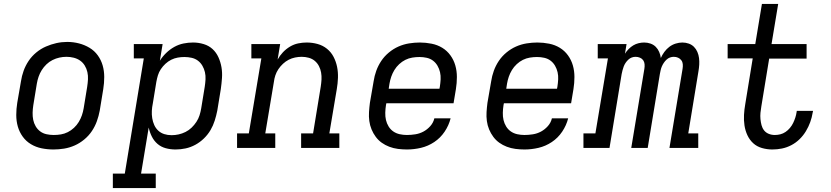

<svg xmlns="http://www.w3.org/2000/svg" viewBox="-20 -755 4240 980"><path d="M253 8Q222 8 192.5 2Q163 -4 138 -19Q113 -34 96 -57.5Q79 -81 71 -109Q63 -137 63 -168Q63 -199 68 -230L87 -340Q91 -367 100.5 -393.5Q110 -420 126 -444Q142 -468 165 -487Q188 -506 214.5 -517.5Q241 -529 268 -535Q295 -541 323 -541Q354 -541 383 -533.5Q412 -526 437 -511Q462 -496 479 -472.5Q496 -449 504 -421Q512 -393 512 -362Q512 -331 507 -300L489 -190Q484 -163 474.5 -136.5Q465 -110 449 -86Q433 -62 410 -43Q387 -24 361 -12.5Q335 -1 307.5 3.5Q280 8 253 8ZM254 -66Q273 -66 291 -69Q309 -72 326 -80.5Q343 -89 357.5 -102.5Q372 -116 382 -132.5Q392 -149 398 -166.5Q404 -184 407 -202L425 -312Q428 -331 429 -350Q430 -369 426 -387Q422 -405 412.5 -420.5Q403 -436 388.5 -446Q374 -456 356 -460.5Q338 -465 319 -465Q301 -465 283 -461Q265 -457 248 -448.5Q231 -440 217 -426.5Q203 -413 193 -397Q183 -381 177 -363.5Q171 -346 168 -328L150 -218Q147 -199 146.5 -180Q146 -161 149.5 -143.5Q153 -126 162 -110.5Q171 -95 185 -84.5Q199 -74 217 -70Q235 -66 254 -66Z M556 205V131H617L714 -457H663V-530H810L796 -445Q809 -466 828 -484.5Q847 -503 869.5 -515.5Q892 -528 916.5 -533Q941 -538 965 -538Q965 -538 965 -538Q965 -538 966 -538Q993 -538 1019.5 -530Q1046 -522 1065 -504.5Q1084 -487 1095 -462.5Q1106 -438 1110.5 -411.5Q1115 -385 1113 -356.5Q1111 -328 1107 -300L1089 -190Q1084 -165 1076 -139.5Q1068 -114 1054.5 -91Q1041 -68 1021 -48.5Q1001 -29 977 -16Q953 -3 927.5 2.5Q902 8 876 8Q850 8 826 1.5Q802 -5 784 -20.5Q766 -36 755 -58Q744 -80 739 -104L700 131H775V205ZM856 -65Q874 -65 892 -69Q910 -73 927 -81.5Q944 -90 958 -103.5Q972 -117 982.5 -133Q993 -149 998.5 -166.5Q1004 -184 1007 -202L1025 -312Q1028 -331 1029 -350Q1030 -369 1026 -386.5Q1022 -404 1013 -419.5Q1004 -435 990 -445.5Q976 -456 958 -460Q940 -464 921 -464Q904 -464 887 -461Q870 -458 854 -450Q838 -442 824.5 -429.5Q811 -417 801 -402Q791 -387 786 -370.5Q781 -354 778 -337L760 -227Q756 -208 755 -189Q754 -170 757 -151.5Q760 -133 767.5 -116.5Q775 -100 788 -88Q801 -76 818.5 -70.5Q836 -65 856 -65Z M1190 0V-74H1250L1314 -457H1263V-530H1410L1397 -451Q1408 -471 1424 -488Q1440 -505 1460 -517Q1480 -529 1502 -533.5Q1524 -538 1545 -538Q1574 -538 1601 -530.5Q1628 -523 1649 -506Q1670 -489 1682.5 -465Q1695 -441 1700.5 -414Q1706 -387 1705 -358Q1704 -329 1699 -300L1661 -74H1712V0H1517V-74H1578L1617 -312Q1620 -331 1621 -349Q1622 -367 1619 -384.5Q1616 -402 1608 -417.5Q1600 -433 1587 -444Q1574 -455 1556.5 -460Q1539 -465 1520 -465Q1503 -465 1486 -461.5Q1469 -458 1453.5 -450Q1438 -442 1424.5 -429.5Q1411 -417 1401 -402Q1391 -387 1385.5 -370.5Q1380 -354 1378 -337L1334 -74H1385V0Z M2057 8Q2034 8 2011 5Q1988 2 1967 -6Q1946 -14 1928.5 -26.5Q1911 -39 1898 -56.5Q1885 -74 1876.5 -94.5Q1868 -115 1865 -137.5Q1862 -160 1863.5 -183.5Q1865 -207 1868 -230L1887 -340Q1891 -367 1900.5 -393.5Q1910 -420 1926 -444Q1942 -468 1965 -487Q1988 -506 2014 -517.5Q2040 -529 2068 -533.5Q2096 -538 2123 -538Q2153 -538 2183 -532Q2213 -526 2237.5 -511Q2262 -496 2279 -472.5Q2296 -449 2304 -421Q2312 -393 2312 -362Q2312 -331 2307 -300L2295 -228H1952L1950 -218Q1947 -199 1946.5 -179.5Q1946 -160 1950 -142.5Q1954 -125 1963.5 -109.5Q1973 -94 1987.5 -84Q2002 -74 2020 -70Q2038 -66 2057 -66Q2078 -66 2100 -69.5Q2122 -73 2141.5 -83.5Q2161 -94 2176.5 -111.5Q2192 -129 2197 -151H2280Q2271 -115 2249.5 -83Q2228 -51 2196.5 -30Q2165 -9 2129 -0.5Q2093 8 2057 8ZM1964 -302H2223L2225 -312Q2228 -331 2229 -350Q2230 -369 2226 -386.5Q2222 -404 2213 -419.5Q2204 -435 2190 -445.5Q2176 -456 2158 -460Q2140 -464 2121 -464Q2103 -464 2084.5 -461Q2066 -458 2049 -449.5Q2032 -441 2017.5 -427.5Q2003 -414 1993 -397.5Q1983 -381 1977 -363.5Q1971 -346 1968 -328Z M2657 8Q2634 8 2611 5Q2588 2 2567 -6Q2546 -14 2528.5 -26.5Q2511 -39 2498 -56.5Q2485 -74 2476.5 -94.5Q2468 -115 2465 -137.5Q2462 -160 2463.5 -183.5Q2465 -207 2468 -230L2487 -340Q2491 -367 2500.5 -393.5Q2510 -420 2526 -444Q2542 -468 2565 -487Q2588 -506 2614 -517.5Q2640 -529 2668 -533.5Q2696 -538 2723 -538Q2753 -538 2783 -532Q2813 -526 2837.5 -511Q2862 -496 2879 -472.5Q2896 -449 2904 -421Q2912 -393 2912 -362Q2912 -331 2907 -300L2895 -228H2552L2550 -218Q2547 -199 2546.5 -179.5Q2546 -160 2550 -142.5Q2554 -125 2563.5 -109.5Q2573 -94 2587.5 -84Q2602 -74 2620 -70Q2638 -66 2657 -66Q2678 -66 2700 -69.5Q2722 -73 2741.5 -83.5Q2761 -94 2776.5 -111.5Q2792 -129 2797 -151H2880Q2871 -115 2849.5 -83Q2828 -51 2796.5 -30Q2765 -9 2729 -0.5Q2693 8 2657 8ZM2564 -302H2823L2825 -312Q2828 -331 2829 -350Q2830 -369 2826 -386.5Q2822 -404 2813 -419.5Q2804 -435 2790 -445.5Q2776 -456 2758 -460Q2740 -464 2721 -464Q2703 -464 2684.5 -461Q2666 -458 2649 -449.5Q2632 -441 2617.5 -427.5Q2603 -414 2593 -397.5Q2583 -381 2577 -363.5Q2571 -346 2568 -328Z M2958 0V-74H3019L3083 -457H3031V-530H3178L3170 -481Q3178 -494 3189 -505Q3200 -516 3212.5 -523.5Q3225 -531 3239.5 -534.5Q3254 -538 3268 -538Q3285 -538 3300.5 -532.5Q3316 -527 3327 -516Q3338 -505 3344.5 -490Q3351 -475 3353 -459Q3360 -475 3371 -490Q3382 -505 3396.5 -516Q3411 -527 3428.5 -532.5Q3446 -538 3463 -538Q3480 -538 3495.5 -532.5Q3511 -527 3522 -516Q3533 -505 3539.5 -490Q3546 -475 3548 -458.5Q3550 -442 3549 -425Q3548 -408 3545 -391L3493 -74H3544V0H3397L3464 -404Q3466 -416 3465 -427.5Q3464 -439 3457.5 -447.5Q3451 -456 3441 -460.5Q3431 -465 3419 -465Q3409 -465 3399.5 -461.5Q3390 -458 3382 -450.5Q3374 -443 3368 -434Q3362 -425 3358 -415.5Q3354 -406 3352 -396.5Q3350 -387 3348 -377L3286 0H3202L3269 -404Q3271 -416 3270 -427.5Q3269 -439 3263 -447.5Q3257 -456 3246.5 -460.5Q3236 -465 3224 -465Q3214 -465 3204.5 -461.5Q3195 -458 3187 -450.5Q3179 -443 3173 -434Q3167 -425 3163.5 -415.5Q3160 -406 3157.5 -396.5Q3155 -387 3153 -377L3091 0Z M3922 8Q3895 8 3869 0.5Q3843 -7 3824.5 -24Q3806 -41 3795 -64.5Q3784 -88 3780 -114.5Q3776 -141 3777.5 -168.5Q3779 -196 3784 -224L3822 -457H3694V-530H3835L3869 -735H3952L3918 -530H4097V-456H3906L3866 -212Q3863 -195 3861.5 -179Q3860 -163 3861.5 -147Q3863 -131 3867 -116Q3871 -101 3880 -89.5Q3889 -78 3903.5 -72Q3918 -66 3935 -66Q3949 -66 3963 -69.5Q3977 -73 3989.5 -81.5Q4002 -90 4012 -102Q4022 -114 4028.5 -127.5Q4035 -141 4039.5 -155Q4044 -169 4046 -183Q4046 -185 4046.5 -186.5Q4047 -188 4047 -189H4130Q4129 -187 4129 -184.5Q4129 -182 4128 -180Q4124 -155 4115.5 -131.5Q4107 -108 4093.5 -85.5Q4080 -63 4061 -44.5Q4042 -26 4019 -14Q3996 -2 3971.5 3Q3947 8 3922 8Z"/></svg>

Font: Iosevka Curly Slab ExObl
Style: Regular
Weight: 400
Width: 7
Italic angle: -9°
Monospace: yes
Designer: Belleve Invis
Foundry: Belleve Invis
Version: Version 11.1.0; ttfautohint (v1.8.3)